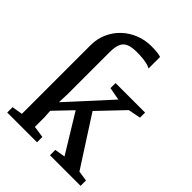

<svg xmlns="http://www.w3.org/2000/svg" viewBox="-233 -949 1069 1069"><g transform="rotate(45 301.5 -414.5)"><path d="M17 0V-42L80 -52.5V-592.5Q80 -643 99 -686.2Q118 -729.5 151.8 -761.5Q185.5 -793.5 229.8 -811.2Q274 -829 324 -829Q355.5 -829 372.8 -826.5Q390 -824 400 -820.5V-729.5Q393.5 -734 378.8 -738.5Q364 -743 341.5 -745.8Q319 -748.5 289.5 -748.5Q250 -748.5 226.2 -738.5Q202.5 -728.5 192.5 -704.8Q182.5 -681 182.5 -640V-309L180 -244L403.5 -488.5L327.5 -502.5V-542.5H560V-502.5L486 -488L347 -342L534 -51.5L594.5 -42.5V0H353.5V-42L415.5 -52.5L277.5 -278.5L179.5 -176L182.5 -128.5V-52.5L251.5 -42V0Z"/></g></svg>

Font: Merriweather 48pt
Style: Regular
Weight: 400
Version: Version 2.100